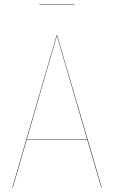

<svg xmlns="http://www.w3.org/2000/svg" viewBox="-20 -837 509 857"><path d="M312 -816.9V-814.9H155.8V-816.9ZM432.1 0 369.6 -212.9H99.1L37.1 0H35.2L232.9 -680.2H234.9L434.1 0ZM99.6 -214.8H369.1L233.9 -678.2Z"/></svg>

Font: Fira Sans Compressed Two
Style: Regular
Weight: 100
Width: 1
Designer: Carrois Corporate & Edenspiekermann AG
Foundry: Carrois Corporate GbR & Edenspiekermann AG
Version: Version 4.203;PS 004.203;hotconv 1.0.88;makeotf.lib2.5.64775